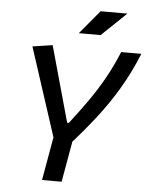

<svg xmlns="http://www.w3.org/2000/svg" viewBox="-59 -942 769 991"><g transform="rotate(5 325.0 -447.0)"><path d="M196.3 0 247.6 -290H349.1L297.9 0ZM241.7 -207 86.9 -682.6 190.4 -698.2 299.8 -305.7H308.6Q360.4 -372.6 402.3 -432.4Q444.3 -492.2 479.5 -555.2Q514.6 -618.2 545.9 -693.4H650.4Q609.9 -593.8 559.8 -509.3Q509.8 -424.8 448.7 -346.9Q387.7 -269 314.5 -187.5ZM319.3 -771.5 421.9 -894H560.5L432.6 -771.5Z"/></g></svg>

Font: Cascadia Code
Style: Italic
Weight: 400
Italic angle: -10°
Designer: Aaron Bell
Foundry: Saja Typeworks
Version: Version 2407.024